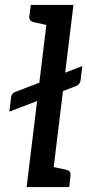

<svg xmlns="http://www.w3.org/2000/svg" viewBox="-20 -759 354 779"><path d="M18 -306 25 -365Q27 -380 42 -386L314 -491L307 -434Q305 -417 289 -410ZM88 0 178 -739H278L188 0ZM159 0 181 -85 249 -70Q259 -68 263 -62Q267 -56 266 -46L261 0ZM206 -739 185 -654 117 -669Q107 -671 102.5 -677Q98 -683 99 -693L105 -739Z"/></svg>

Font: Aleo Medium
Style: Italic
Weight: 500
Italic angle: -7°
Designer: Alessio Laiso
Foundry: Alessio Laiso
Version: Version 2.001;gftools[0.9.29]